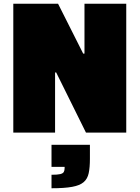

<svg xmlns="http://www.w3.org/2000/svg" viewBox="-20 -708 745 1025"><path d="M51 0V-688H290L424 -422H431V-688H654V0H439L280 -321H274V0ZM255 297V225Q287 225 301.5 221.5Q316 218 320.5 210Q325 202 325 189V183H255V65H460V140Q460 186 453.5 216.5Q447 247 426.5 264.5Q406 282 365 289.5Q324 297 255 297Z"/></svg>

Font: Saira Thin Black
Style: Regular
Weight: 900
Version: Version 1.101